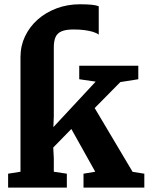

<svg xmlns="http://www.w3.org/2000/svg" viewBox="-20 -856 692 876"><path d="M17 0V-63.5L73.5 -72.5V-596Q73.5 -646.5 94.2 -690.2Q115 -734 152 -766.8Q189 -799.5 238.5 -818Q288 -836.5 345 -836.5Q375 -836.5 396.5 -834.5Q418 -832.5 430.5 -827.5V-698Q421 -705.5 403.8 -710.8Q386.5 -716 364 -718.8Q341.5 -721.5 315 -721.5Q281 -721.5 261.2 -713.2Q241.5 -705 233.5 -687Q225.5 -669 225.5 -640.5V-325.5L223.5 -276L416.5 -483.5L341.5 -494.5V-556H611V-494.5L529 -481.5L412 -363L585 -72L638.5 -63.5V0H361V-63.5L414.5 -72.5L305.5 -267.5L223 -183L225.5 -134V-72.5L285 -63.5V0Z"/></svg>

Font: Merriweather ExtraBold
Style: Regular
Weight: 800
Version: Version 2.100